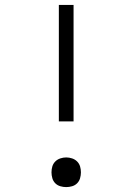

<svg xmlns="http://www.w3.org/2000/svg" viewBox="-20 -755 540 783"><path d="M220 -260V-735H280V-260ZM250 8Q238 8 226 4.5Q214 1 205.5 -7.5Q197 -16 193.5 -28Q190 -40 190 -52Q190 -65 193.5 -76.5Q197 -88 205.5 -96.5Q214 -105 226 -109Q238 -113 250 -113Q262 -113 274 -109Q286 -105 294.5 -96.5Q303 -88 306.5 -76.5Q310 -65 310 -52Q310 -40 306.5 -28Q303 -16 294.5 -7.5Q286 1 274 4.5Q262 8 250 8Z"/></svg>

Font: Iosevka Curly Light
Style: Regular
Weight: 300
Monospace: yes
Designer: Belleve Invis
Foundry: Belleve Invis
Version: Version 22.1.2; ttfautohint (v1.8.4)